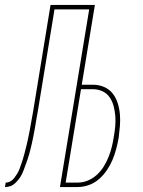

<svg xmlns="http://www.w3.org/2000/svg" viewBox="-58 -755 578 775"><path d="M184 0 302 -717H162L94 -302Q92 -291 90 -280.5Q88 -270 86.5 -259.5Q85 -249 83 -238.5Q81 -228 79 -217.5Q77 -207 75 -196.5Q73 -186 70.5 -175.5Q68 -165 65.5 -154.5Q63 -144 60 -133.5Q57 -123 53.5 -112.5Q50 -102 46 -91.5Q42 -81 38.5 -71Q35 -61 30 -51Q25 -41 18 -32Q11 -23 2.5 -15Q-6 -7 -16.5 -3.5Q-27 0 -38 0L-35 -18Q-25 -18 -16 -23Q-7 -28 -0.5 -36.5Q6 -45 11.5 -54Q17 -63 20.5 -72.5Q24 -82 27.5 -92Q31 -102 34 -111.5Q37 -121 39.5 -130.5Q42 -140 44.5 -150Q47 -160 49.5 -170Q52 -180 54 -189.5Q56 -199 58 -209Q60 -219 62 -229Q64 -239 65.5 -248.5Q67 -258 69 -268Q71 -278 72.5 -287.5Q74 -297 76 -307L146 -735H325L272 -413H317Q341 -413 362 -404Q383 -395 396.5 -378Q410 -361 417 -339Q424 -317 426 -293.5Q428 -270 426 -246Q424 -222 421 -199Q417 -176 411 -153.5Q405 -131 396 -109.5Q387 -88 373 -67.5Q359 -47 341 -31.5Q323 -16 300.5 -8Q278 0 255 0ZM256 -18Q276 -18 296 -26Q316 -34 332.5 -49Q349 -64 360.5 -82.5Q372 -101 380 -121Q388 -141 393 -161Q398 -181 401 -201Q405 -223 407 -244Q409 -265 407.5 -285.5Q406 -306 401 -325.5Q396 -345 385 -361.5Q374 -378 356 -386.5Q338 -395 316 -395H269L207 -18Z"/></svg>

Font: Iosevka Term Curly Th Obl
Style: Regular
Weight: 100
Italic angle: -9°
Designer: Belleve Invis
Foundry: Belleve Invis
Version: Version 32.3.0